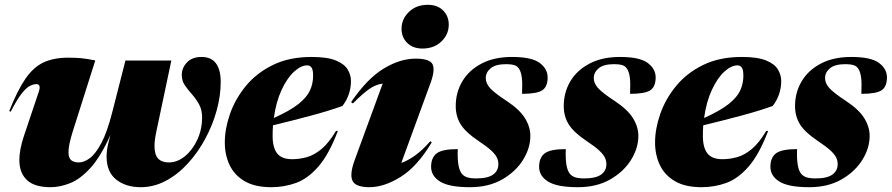

<svg xmlns="http://www.w3.org/2000/svg" viewBox="-20 -764 3711 799"><path d="M502 -512H693L630.5 -216Q623 -181 623 -156.5Q623 -120 638.2 -104Q653.5 -88 682.5 -88Q718 -88 749.8 -114Q781.5 -140 801.2 -182.8Q821 -225.5 821 -275.5Q821 -307.5 808.2 -330.2Q795.5 -353 778.8 -371.8Q762 -390.5 749.2 -409.2Q736.5 -428 736.5 -452Q736.5 -481.5 758 -504.2Q779.5 -527 819 -527Q859 -527 878.8 -500.2Q898.5 -473.5 898.5 -423Q898.5 -366 881.8 -304.8Q865 -243.5 834.2 -186.5Q803.5 -129.5 762 -84Q720.5 -38.5 670.5 -11.8Q620.5 15 565.5 15Q503.5 15 463.5 -16.8Q423.5 -48.5 423.5 -113Q423.5 -140.5 432.5 -175L439.5 -202Q399 -112 356.5 -65.2Q314 -18.5 271.8 -1.8Q229.5 15 191 15Q123 15 91.8 -15Q60.5 -45 60.5 -98Q60.5 -141 79.5 -198L141.5 -382.5Q152 -414 131.5 -414Q119.5 -414 104.5 -406.5Q89.5 -399 70.2 -374.8Q51 -350.5 24.5 -299L18.5 -302Q52.5 -388 85.8 -436.2Q119 -484.5 161.2 -504.2Q203.5 -524 263.5 -524Q295.5 -524 318.5 -521.8Q341.5 -519.5 376.5 -512.5L282.5 -216Q265 -160.5 265 -131Q265 -106.5 276.5 -97.2Q288 -88 308 -88Q329 -88 353 -105.2Q377 -122.5 401.2 -167.5Q425.5 -212.5 447 -296.5Z M1386 -219Q1349 -121.5 1305 -71Q1261 -20.5 1212 -2.8Q1163 15 1109 15Q1041 15 998.2 -10Q955.5 -35 935.5 -77.2Q915.5 -119.5 915.5 -171Q915.5 -227.5 937 -289.5Q958.5 -351.5 1002.5 -405.5Q1046.5 -459.5 1114.8 -493.2Q1183 -527 1276.5 -527Q1342.5 -527 1378 -512.2Q1413.5 -497.5 1427 -474.5Q1440.5 -451.5 1440.5 -427.5Q1440.5 -369 1405 -323Q1350 -303 1271.2 -282Q1192.5 -261 1116 -242.5Q1114.5 -221 1114.5 -198.5Q1114.5 -149.5 1133.5 -125.5Q1152.5 -101.5 1196 -101.5Q1226 -101.5 1256.2 -109.8Q1286.5 -118 1317.2 -143.2Q1348 -168.5 1378 -219ZM1258.5 -492Q1232.5 -492 1203.8 -465.8Q1175 -439.5 1152 -390.2Q1129 -341 1119.5 -273Q1186.5 -303 1221.8 -331Q1257 -359 1270 -387.8Q1283 -416.5 1283 -448.5Q1283 -473.5 1276.5 -482.8Q1270 -492 1258.5 -492Z M1651 -644Q1651 -684.5 1681.5 -714.2Q1712 -744 1760.5 -744Q1800.5 -744 1824 -720.5Q1847.5 -697 1847.5 -661.5Q1847.5 -621 1817 -591.5Q1786.5 -562 1738 -562Q1698 -562 1674.5 -585.5Q1651 -609 1651 -644ZM1456 -98 1572.5 -416Q1544 -412.5 1517.5 -394.2Q1491 -376 1448.5 -333.5L1441 -339Q1508 -437 1576.5 -478.5Q1645 -520 1709.5 -520Q1768 -520 1779.8 -497Q1791.5 -474 1772.5 -421L1650 -86Q1676 -95 1705.8 -115.8Q1735.5 -136.5 1770.5 -176L1777 -172Q1716.5 -71 1647.5 -28Q1578.5 15 1517.5 15Q1460.5 15 1447.2 -11.2Q1434 -37.5 1456 -98Z M1885 -143.5Q1882 -69 1900 -43.5Q1909 -31 1924 -26.2Q1939 -21.5 1961 -21.5Q2010 -21.5 2032 -37.5Q2054 -53.5 2054 -81Q2054 -95 2047.8 -108.2Q2041.5 -121.5 2023.8 -138Q2006 -154.5 1970.5 -178Q1917.5 -213.5 1897 -246.8Q1876.5 -280 1876.5 -322.5Q1876.5 -379 1903.8 -425.2Q1931 -471.5 1983.5 -499.2Q2036 -527 2110.5 -527Q2192.5 -527 2225.8 -502.2Q2259 -477.5 2259 -442Q2259 -403 2236.5 -388.2Q2214 -373.5 2152.5 -373.5Q2154.5 -419.5 2151.5 -441.5Q2148.5 -463.5 2141 -476Q2133.5 -489 2120 -493Q2106.5 -497 2086.5 -497Q2042.5 -497 2022 -480Q2001.5 -463 2001.5 -439Q2001.5 -417.5 2019 -397.8Q2036.5 -378 2089 -343.5Q2141.5 -309 2164.2 -272.8Q2187 -236.5 2187 -198.5Q2187 -147.5 2156.5 -98.5Q2126 -49.5 2069.8 -17.2Q2013.5 15 1935.5 15Q1849.5 15 1811.8 -8.2Q1774 -31.5 1774 -70Q1774 -108 1797.2 -125.8Q1820.5 -143.5 1885 -143.5Z M2334.5 -143.5Q2331.5 -69 2349.5 -43.5Q2358.5 -31 2373.5 -26.2Q2388.5 -21.5 2410.5 -21.5Q2459.5 -21.5 2481.5 -37.5Q2503.5 -53.5 2503.5 -81Q2503.5 -95 2497.2 -108.2Q2491 -121.5 2473.2 -138Q2455.5 -154.5 2420 -178Q2367 -213.5 2346.5 -246.8Q2326 -280 2326 -322.5Q2326 -379 2353.2 -425.2Q2380.5 -471.5 2433 -499.2Q2485.5 -527 2560 -527Q2642 -527 2675.2 -502.2Q2708.5 -477.5 2708.5 -442Q2708.5 -403 2686 -388.2Q2663.5 -373.5 2602 -373.5Q2604 -419.5 2601 -441.5Q2598 -463.5 2590.5 -476Q2583 -489 2569.5 -493Q2556 -497 2536 -497Q2492 -497 2471.5 -480Q2451 -463 2451 -439Q2451 -417.5 2468.5 -397.8Q2486 -378 2538.5 -343.5Q2591 -309 2613.8 -272.8Q2636.5 -236.5 2636.5 -198.5Q2636.5 -147.5 2606 -98.5Q2575.5 -49.5 2519.2 -17.2Q2463 15 2385 15Q2299 15 2261.2 -8.2Q2223.5 -31.5 2223.5 -70Q2223.5 -108 2246.8 -125.8Q2270 -143.5 2334.5 -143.5Z M3176.5 -219Q3139.5 -121.5 3095.5 -71Q3051.5 -20.5 3002.5 -2.8Q2953.5 15 2899.5 15Q2831.5 15 2788.8 -10Q2746 -35 2726 -77.2Q2706 -119.5 2706 -171Q2706 -227.5 2727.5 -289.5Q2749 -351.5 2793 -405.5Q2837 -459.5 2905.2 -493.2Q2973.5 -527 3067 -527Q3133 -527 3168.5 -512.2Q3204 -497.5 3217.5 -474.5Q3231 -451.5 3231 -427.5Q3231 -369 3195.5 -323Q3140.5 -303 3061.8 -282Q2983 -261 2906.5 -242.5Q2905 -221 2905 -198.5Q2905 -149.5 2924 -125.5Q2943 -101.5 2986.5 -101.5Q3016.5 -101.5 3046.8 -109.8Q3077 -118 3107.8 -143.2Q3138.5 -168.5 3168.5 -219ZM3049 -492Q3023 -492 2994.2 -465.8Q2965.5 -439.5 2942.5 -390.2Q2919.5 -341 2910 -273Q2977 -303 3012.2 -331Q3047.5 -359 3060.5 -387.8Q3073.5 -416.5 3073.5 -448.5Q3073.5 -473.5 3067 -482.8Q3060.5 -492 3049 -492Z M3297 -143.5Q3294 -69 3312 -43.5Q3321 -31 3336 -26.2Q3351 -21.5 3373 -21.5Q3422 -21.5 3444 -37.5Q3466 -53.5 3466 -81Q3466 -95 3459.8 -108.2Q3453.5 -121.5 3435.8 -138Q3418 -154.5 3382.5 -178Q3329.5 -213.5 3309 -246.8Q3288.5 -280 3288.5 -322.5Q3288.5 -379 3315.8 -425.2Q3343 -471.5 3395.5 -499.2Q3448 -527 3522.5 -527Q3604.5 -527 3637.8 -502.2Q3671 -477.5 3671 -442Q3671 -403 3648.5 -388.2Q3626 -373.5 3564.5 -373.5Q3566.5 -419.5 3563.5 -441.5Q3560.5 -463.5 3553 -476Q3545.5 -489 3532 -493Q3518.5 -497 3498.5 -497Q3454.5 -497 3434 -480Q3413.5 -463 3413.5 -439Q3413.5 -417.5 3431 -397.8Q3448.5 -378 3501 -343.5Q3553.5 -309 3576.2 -272.8Q3599 -236.5 3599 -198.5Q3599 -147.5 3568.5 -98.5Q3538 -49.5 3481.8 -17.2Q3425.5 15 3347.5 15Q3261.5 15 3223.8 -8.2Q3186 -31.5 3186 -70Q3186 -108 3209.2 -125.8Q3232.5 -143.5 3297 -143.5Z"/></svg>

Font: Newsreader 72pt ExtraBold
Style: Italic
Weight: 800
Italic angle: -17°
Designer: Hugues Gentile
Foundry: Production Type
Version: Version 1.003; ttfautohint (v1.8.3)